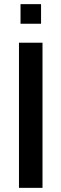

<svg xmlns="http://www.w3.org/2000/svg" viewBox="-20 -906 296 926"><path d="M71.5 0V-700H185V0ZM79 -791.5V-886H178V-791.5Z"/></svg>

Font: Cabin SemiCondensed SemiBold
Style: Regular
Weight: 600
Width: 4
Designer: Pablo Impallari
Foundry: Pablo Impallari. http://www.impallari.com Igino Marini. http://www.ikern.com
Version: Version 3.001